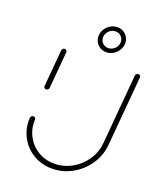

<svg xmlns="http://www.w3.org/2000/svg" viewBox="-130 -770 706 851"><g transform="rotate(20 223.0 -344.5)"><path d="M72.6 -321.1Q67.4 -321.1 64.4 -324.6Q61.5 -328.1 61.9 -333L77 -506.7Q77.4 -511.5 81.3 -515Q85.2 -518.5 90 -518.5Q94.8 -518.5 98.1 -515Q101.5 -511.5 101.1 -506.7L85.9 -333Q85.6 -328.1 81.7 -324.6Q77.8 -321.1 72.6 -321.1ZM435.2 -524.8Q440.4 -524.8 443.3 -521.3Q446.3 -517.8 445.9 -513L417.4 -184.4Q413 -134.1 384.6 -91.9Q356.3 -49.6 311.7 -24.8Q267 0 217 0Q168.1 0 128.5 -23.7Q88.9 -47.4 67.4 -88.1Q45.9 -128.9 48.5 -177.4Q48.9 -182.2 52.8 -186.1Q56.7 -190 61.9 -190Q66.7 -190 69.8 -186.7Q73 -183.3 72.6 -178.5Q70.7 -136.3 89.4 -100.7Q108.1 -65.2 142.4 -44.6Q176.7 -24.1 219.3 -24.1Q262.6 -24.1 301.3 -45.6Q340 -67 364.8 -103.9Q389.6 -140.7 393.3 -184.4L421.9 -513Q422.6 -518.1 426.3 -521.5Q430 -524.8 435.2 -524.8ZM312.6 -631.1Q312.6 -646.7 302 -657.4Q291.5 -668.1 275.6 -668.1Q264.1 -668.1 253.9 -662.2Q243.7 -656.3 237.6 -646.1Q231.5 -635.9 231.5 -624.4Q231.5 -608.9 242 -598.1Q252.6 -587.4 268.5 -587.4Q280 -587.4 290.2 -593.3Q300.4 -599.3 306.5 -609.4Q312.6 -619.6 312.6 -631.1ZM210.7 -623Q210.7 -640.4 220 -655.6Q229.3 -670.7 244.6 -679.6Q260 -688.5 277.4 -688.5Q293 -688.5 305.6 -681.1Q318.1 -673.7 325.6 -661.1Q333 -648.5 333 -633.3Q333 -615.9 323.7 -600.6Q314.4 -585.2 299.3 -576.1Q284.1 -567 266.7 -567Q251.1 -567 238.3 -574.4Q225.6 -581.9 218.1 -594.6Q210.7 -607.4 210.7 -623Z"/></g></svg>

Font: 26F Galaxy Sans Thin
Style: Italic
Weight: 100
Italic angle: -4.99998°
Designer: C₂₉H₂₅N₃O₅
Version: Version 1.200